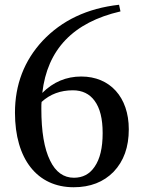

<svg xmlns="http://www.w3.org/2000/svg" viewBox="-20 -773 604 808"><path d="M290 15C360 15 416 -7 458 -50C501 -95 522 -154 522 -229C522 -364 443 -451 322 -451C259 -451 204 -428 158 -382C179 -565 288 -679 487 -725L481 -753C347 -738 240 -687 159 -601C82 -518 43 -417 43 -299C43 -103 137 15 290 15ZM291 -25C248 -25 214 -49 191 -97C166 -147 154 -220 154 -315C154 -328 154 -337 155 -344C191 -377 235 -393 287 -393C326 -393 357 -378 378 -349C401 -318 412 -273 412 -213C412 -151 401 -104 378 -71C357 -40 328 -25 291 -25Z"/></svg>

Font: AllPunType SemiBold
Style: Regular
Weight: 600
Version: 1.0